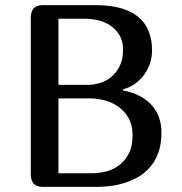

<svg xmlns="http://www.w3.org/2000/svg" viewBox="-20 -729 710 749"><path d="M100.1 -659.2Q100.1 -709 146 -709H351.1Q573.2 -709 573.2 -530.8Q573.2 -506.3 565.2 -482.2Q557.1 -458 542.5 -437.7Q527.8 -417.5 506.8 -402.3Q485.8 -387.2 460 -380.9V-376Q499.5 -368.7 527.8 -353Q556.2 -337.4 574.5 -315.9Q592.8 -294.4 601.3 -267.8Q609.9 -241.2 609.9 -211.9Q609.9 -166 597.4 -132.6Q585 -99.1 564.2 -75.7Q543.5 -52.2 516.8 -37.4Q490.2 -22.5 462.2 -14.2Q434.1 -5.9 406.5 -2.9Q378.9 0 356 0H146Q100.1 0 100.1 -49.8ZM332 -345.2H208V-53.2H341.8Q364.7 -53.2 391.8 -59.6Q418.9 -65.9 442.4 -82.5Q465.8 -99.1 481.4 -128.2Q497.1 -157.2 497.1 -202.1Q497.1 -241.2 481.7 -268.3Q466.3 -295.4 442.1 -312.5Q418 -329.6 388.9 -337.4Q359.9 -345.2 332 -345.2ZM314.9 -655.8H208V-397.9H323.2Q345.7 -397.9 370.1 -405.3Q394.5 -412.6 414.3 -429Q434.1 -445.3 447 -471.2Q460 -497.1 460 -534.2Q460 -569.3 445.8 -592.5Q431.6 -615.7 409.9 -629.9Q388.2 -644 362.8 -649.9Q337.4 -655.8 314.9 -655.8Z"/></svg>

Font: Marmelad
Style: Regular
Weight: 400
Designer: Manvel Shmavonyan
Foundry: Cyreal (www.cyreal.org)
Version: Version 1.000